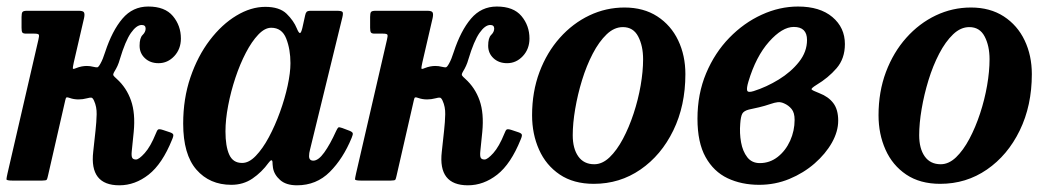

<svg xmlns="http://www.w3.org/2000/svg" viewBox="-31 -553 3216 588"><path d="M496 -125.5Q466 -51 424.2 -18.2Q382.5 14.5 334.5 14.5Q242.5 14.5 254.5 -88.5L261.5 -153Q264.5 -180 265 -203Q265.5 -226 257 -244.5Q253 -253.5 248.8 -254Q244.5 -254.5 235.5 -252Q222.5 -248.5 209.5 -248.5Q195 -248.5 182.5 -253Q175.5 -255.5 173 -254.8Q170.5 -254 169 -246.5L116 -15Q114 -5.5 112.2 -2.8Q110.5 0 98.5 0H6Q-11.5 0 -11.2 -4.2Q-11 -8.5 -8 -22L86.5 -431Q89.5 -443 88 -446.5Q86.5 -450 74.5 -450H49Q39.5 -450 37.2 -453.8Q35 -457.5 35 -468V-501Q35 -512.5 37.8 -516.2Q40.5 -520 52 -520H210Q223.5 -520 226.2 -515Q229 -510 226.5 -498L195 -362Q192 -348 192 -344Q192 -340 201 -344Q211 -348 219.2 -349.5Q227.5 -351 234.5 -351Q245 -351 254.5 -348.5Q263 -346.5 266.8 -346.8Q270.5 -347 276.5 -358Q280.5 -365 284 -373.8Q287.5 -382.5 291 -393.5Q312.5 -459 344 -496Q375.5 -533 423 -533Q474 -533 498.5 -503.8Q523 -474.5 523 -435Q523 -403 502.8 -381.2Q482.5 -359.5 454.5 -359.5Q429 -359.5 412.8 -374.8Q396.5 -390 396.5 -413Q396.5 -437 405.8 -446Q415 -455 415 -465.5Q415 -476.5 403 -476.5Q387 -476.5 370 -452.2Q353 -428 336 -371.5Q333 -360.5 328.8 -351.2Q324.5 -342 319.5 -334Q314.5 -325.5 316.2 -322.2Q318 -319 326.5 -311.5Q356.5 -284.5 370.2 -245.2Q384 -206 378.5 -149L372.5 -90Q371 -75.5 373.8 -70Q376.5 -64.5 385.5 -64.5Q394.5 -64.5 412.2 -84.2Q430 -104 446 -143.5Q450 -154.5 453.5 -156.5Q457 -158.5 468 -155L489 -148Q498 -145 499.5 -141Q501 -137 496 -125.5Z M1046 -131Q1020 -67.5 979 -26.5Q938 14.5 878.5 14.5Q845 14.5 826.8 -1.8Q808.5 -18 805 -39Q804 -46 803.8 -49.8Q803.5 -53.5 803.5 -57Q802 -68.5 791.5 -54.5Q770.5 -25.5 742.2 -6.2Q714 13 677.5 13Q611 13 570.5 -33.5Q530 -80 530 -174.5Q530 -251 552.2 -316.2Q574.5 -381.5 611.5 -430Q648.5 -478.5 693 -505.2Q737.5 -532 781.5 -532Q825 -532 846.8 -510.8Q868.5 -489.5 878 -466Q883.5 -452.5 887.2 -451.8Q891 -451 895 -467.5L903.5 -506Q905 -513.5 908.2 -516.8Q911.5 -520 921.5 -520H1000Q1015.5 -520 1018 -516.2Q1020.5 -512.5 1017.5 -500L918.5 -95Q915.5 -84 915.5 -75Q915.5 -61 928.5 -61Q944 -61 962 -86Q980 -111 998.5 -152Q1002.5 -160.5 1005 -162.5Q1007.5 -164.5 1017 -161L1039.5 -152.5Q1048 -149 1049.2 -145.2Q1050.5 -141.5 1046 -131ZM858.5 -359.5Q858.5 -402 845.5 -435Q832.5 -468 799.5 -468Q780 -468 760 -447Q740 -426 722 -391.5Q704 -357 690 -315Q676 -273 667.8 -230Q659.5 -187 659.5 -150.5Q659.5 -105 671 -79.5Q682.5 -54 710 -54Q731 -53.5 752.2 -75.5Q773.5 -97.5 792.5 -133Q811.5 -168.5 826.5 -210Q841.5 -251.5 850 -291Q858.5 -330.5 858.5 -359.5Z M1563.5 -125.5Q1533.5 -51 1491.8 -18.2Q1450 14.5 1402 14.5Q1310 14.5 1322 -88.5L1329 -153Q1332 -180 1332.5 -203Q1333 -226 1324.5 -244.5Q1320.5 -253.5 1316.2 -254Q1312 -254.5 1303 -252Q1290 -248.5 1277 -248.5Q1262.5 -248.5 1250 -253Q1243 -255.5 1240.5 -254.8Q1238 -254 1236.5 -246.5L1183.5 -15Q1181.5 -5.5 1179.8 -2.8Q1178 0 1166 0H1073.5Q1056 0 1056.2 -4.2Q1056.5 -8.5 1059.5 -22L1154 -431Q1157 -443 1155.5 -446.5Q1154 -450 1142 -450H1116.5Q1107 -450 1104.8 -453.8Q1102.5 -457.5 1102.5 -468V-501Q1102.5 -512.5 1105.2 -516.2Q1108 -520 1119.5 -520H1277.5Q1291 -520 1293.8 -515Q1296.5 -510 1294 -498L1262.5 -362Q1259.5 -348 1259.5 -344Q1259.5 -340 1268.5 -344Q1278.5 -348 1286.8 -349.5Q1295 -351 1302 -351Q1312.5 -351 1322 -348.5Q1330.5 -346.5 1334.2 -346.8Q1338 -347 1344 -358Q1348 -365 1351.5 -373.8Q1355 -382.5 1358.5 -393.5Q1380 -459 1411.5 -496Q1443 -533 1490.5 -533Q1541.5 -533 1566 -503.8Q1590.5 -474.5 1590.5 -435Q1590.5 -403 1570.2 -381.2Q1550 -359.5 1522 -359.5Q1496.5 -359.5 1480.2 -374.8Q1464 -390 1464 -413Q1464 -437 1473.2 -446Q1482.5 -455 1482.5 -465.5Q1482.5 -476.5 1470.5 -476.5Q1454.5 -476.5 1437.5 -452.2Q1420.5 -428 1403.5 -371.5Q1400.5 -360.5 1396.2 -351.2Q1392 -342 1387 -334Q1382 -325.5 1383.8 -322.2Q1385.5 -319 1394 -311.5Q1424 -284.5 1437.8 -245.2Q1451.5 -206 1446 -149L1440 -90Q1438.5 -75.5 1441.2 -70Q1444 -64.5 1453 -64.5Q1462 -64.5 1479.8 -84.2Q1497.5 -104 1513.5 -143.5Q1517.5 -154.5 1521 -156.5Q1524.5 -158.5 1535.5 -155L1556.5 -148Q1565.5 -145 1567 -141Q1568.5 -137 1563.5 -125.5Z M1598.5 -200Q1598.5 -272 1621.2 -332.5Q1644 -393 1683.5 -437.2Q1723 -481.5 1774 -505.8Q1825 -530 1881.5 -530Q1940 -530 1982 -502.8Q2024 -475.5 2046 -429.2Q2068 -383 2068 -326Q2068 -229.5 2031 -153.5Q1994 -77.5 1930.5 -33.8Q1867 10 1787.5 10Q1725.5 10 1683.2 -18.5Q1641 -47 1619.8 -94.8Q1598.5 -142.5 1598.5 -200ZM1723 -139Q1723 -98 1740 -74Q1757 -50 1789 -50Q1813.5 -50 1835.8 -71.2Q1858 -92.5 1876.8 -127.8Q1895.5 -163 1909.5 -205.5Q1923.5 -248 1931 -291.2Q1938.5 -334.5 1938.5 -371.5Q1938.5 -412.5 1923.5 -441.2Q1908.5 -470 1876.5 -470Q1850 -470 1826.8 -447.8Q1803.5 -425.5 1784.2 -388.5Q1765 -351.5 1751.5 -307.5Q1738 -263.5 1730.5 -219.2Q1723 -175 1723 -139Z M2105 -189.5Q2105 -265.5 2131.5 -328.5Q2158 -391.5 2202.5 -437.2Q2247 -483 2301.8 -508Q2356.5 -533 2413 -533Q2480 -533 2518.2 -500.8Q2556.5 -468.5 2556.5 -418Q2556.5 -373.5 2531 -344Q2505.5 -314.5 2469.5 -293Q2452.5 -282.5 2454.5 -279.2Q2456.5 -276 2478.5 -267.5Q2506 -257 2521 -237.2Q2536 -217.5 2536 -183.5Q2536 -150.5 2516.8 -116.2Q2497.5 -82 2463.8 -52.5Q2430 -23 2386.5 -5Q2343 13 2294 13Q2240 13 2197.2 -7.2Q2154.5 -27.5 2129.8 -72Q2105 -116.5 2105 -189.5ZM2277 -274Q2316.5 -286.5 2354 -309.5Q2391.5 -332.5 2416 -363.5Q2440.5 -394.5 2440.5 -430.5Q2440.5 -470.5 2400 -470.5Q2364.5 -470.5 2324.2 -425.2Q2284 -380 2261 -303Q2255 -283 2257.2 -275.8Q2259.5 -268.5 2277 -274ZM2328.5 -234.5Q2311 -228.5 2294 -224.5Q2277 -220.5 2262.5 -217.5Q2247 -213.5 2242.2 -204.8Q2237.5 -196 2236 -174.5Q2233.5 -145 2238.5 -117.2Q2243.5 -89.5 2257.5 -71.5Q2271.5 -53.5 2296 -53.5Q2326.5 -53.5 2350.8 -72.5Q2375 -91.5 2388.8 -122Q2402.5 -152.5 2402.5 -186Q2402.5 -208 2393.2 -219.2Q2384 -230.5 2370 -236.5Q2360 -241 2350.8 -240Q2341.5 -239 2328.5 -234.5Z M2659.5 -200Q2659.5 -272 2682.2 -332.5Q2705 -393 2744.5 -437.2Q2784 -481.5 2835 -505.8Q2886 -530 2942.5 -530Q3001 -530 3043 -502.8Q3085 -475.5 3107 -429.2Q3129 -383 3129 -326Q3129 -229.5 3092 -153.5Q3055 -77.5 2991.5 -33.8Q2928 10 2848.5 10Q2786.5 10 2744.2 -18.5Q2702 -47 2680.8 -94.8Q2659.5 -142.5 2659.5 -200ZM2784 -139Q2784 -98 2801 -74Q2818 -50 2850 -50Q2874.5 -50 2896.8 -71.2Q2919 -92.5 2937.8 -127.8Q2956.5 -163 2970.5 -205.5Q2984.5 -248 2992 -291.2Q2999.5 -334.5 2999.5 -371.5Q2999.5 -412.5 2984.5 -441.2Q2969.5 -470 2937.5 -470Q2911 -470 2887.8 -447.8Q2864.5 -425.5 2845.2 -388.5Q2826 -351.5 2812.5 -307.5Q2799 -263.5 2791.5 -219.2Q2784 -175 2784 -139Z"/></svg>

Font: Besley* Narrow Semi
Style: Italic
Weight: 600
Width: 4
Italic angle: -13°
Designer: Owen Earl
Foundry: indestructible type*
Version: Version 3.000; ttfautohint (v1.8.3)